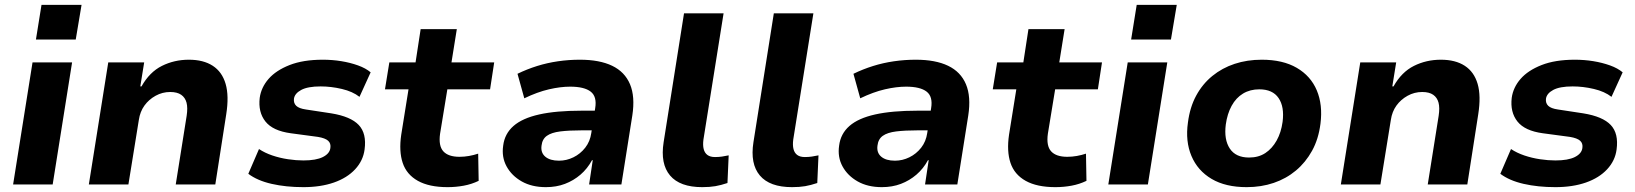

<svg xmlns="http://www.w3.org/2000/svg" viewBox="-20 -760 6735 791"><path d="M128 -597 151 -740H316L292 -597ZM34 0 114 -503H277L197 0Z M346 0 426 -503H574L558 -404H563Q596 -463 647 -488.5Q698 -514 758 -514Q818 -514 856.5 -489Q895 -464 909.5 -414.5Q924 -365 912 -289L867 0H704L749 -283Q754 -316 748.5 -337Q743 -358 726.5 -369.5Q710 -381 681 -381Q649 -381 621 -365.5Q593 -350 575 -325Q557 -300 552 -266L509 0Z M1230 11Q1158 11 1099 -2.5Q1040 -16 1003 -44L1047 -146Q1071 -130 1102 -119.5Q1133 -109 1166.5 -104Q1200 -99 1230 -99Q1282 -99 1310 -113Q1338 -127 1341 -150Q1344 -169 1332 -180Q1320 -191 1290 -196L1178 -211Q1104 -221 1073.5 -259.5Q1043 -298 1050 -357Q1056 -400 1086.5 -435Q1117 -470 1173 -492Q1229 -514 1310 -514Q1349 -514 1386 -508Q1423 -502 1455 -490.5Q1487 -479 1507 -462L1461 -361Q1433 -383 1388.5 -393.5Q1344 -404 1301 -404Q1248 -404 1221 -389.5Q1194 -375 1191 -353Q1189 -335 1200.5 -324Q1212 -313 1240 -309L1345 -293Q1425 -280 1458 -245Q1491 -210 1482 -144Q1476 -98 1443 -62.5Q1410 -27 1355.5 -8Q1301 11 1230 11Z M1824 11Q1748 11 1701.5 -15Q1655 -41 1639 -89Q1623 -137 1633 -205L1663 -392H1566L1584 -503H1692L1713 -640H1862L1840 -503H2016L1999 -392H1823L1793 -209Q1786 -159 1806.5 -136.5Q1827 -114 1873 -114Q1893 -114 1912.5 -117.5Q1932 -121 1950 -127L1952 -15Q1923 -1 1890.5 5Q1858 11 1824 11Z M2229 11Q2171 11 2129.5 -12.5Q2088 -36 2067 -74.5Q2046 -113 2053 -160Q2059 -209 2095.5 -241Q2132 -273 2201.5 -288.5Q2271 -304 2376 -304H2450L2438 -223H2376Q2324 -223 2288 -218.5Q2252 -214 2233 -200.5Q2214 -187 2211 -160Q2207 -131 2226.5 -114.5Q2246 -98 2283 -98Q2314 -98 2342.5 -112Q2371 -126 2391 -151.5Q2411 -177 2416 -212L2432 -314Q2440 -362 2413.5 -382.5Q2387 -403 2329 -403Q2289 -403 2241.5 -392Q2194 -381 2140 -355L2112 -456Q2151 -475 2192.5 -488Q2234 -501 2278.5 -507.5Q2323 -514 2369 -514Q2450 -514 2502 -489Q2554 -464 2575.5 -413Q2597 -362 2585 -284L2540 0H2407L2422 -100H2419Q2400 -65 2371.5 -40.5Q2343 -16 2307.5 -2.5Q2272 11 2229 11Z M2873 11Q2781 11 2740.5 -37Q2700 -85 2714 -174L2798 -705H2961L2878 -185Q2875 -162 2879 -146Q2883 -130 2894.5 -121.5Q2906 -113 2926 -113Q2941 -113 2954.5 -115Q2968 -117 2982 -120L2977 -6Q2950 3 2927 7Q2904 11 2873 11Z M3243 11Q3151 11 3110.5 -37Q3070 -85 3084 -174L3168 -705H3331L3248 -185Q3245 -162 3249 -146Q3253 -130 3264.5 -121.5Q3276 -113 3296 -113Q3311 -113 3324.5 -115Q3338 -117 3352 -120L3347 -6Q3320 3 3297 7Q3274 11 3243 11Z M3613 11Q3555 11 3513.5 -12.5Q3472 -36 3451 -74.5Q3430 -113 3437 -160Q3443 -209 3479.5 -241Q3516 -273 3585.5 -288.5Q3655 -304 3760 -304H3834L3822 -223H3760Q3708 -223 3672 -218.5Q3636 -214 3617 -200.5Q3598 -187 3595 -160Q3591 -131 3610.5 -114.5Q3630 -98 3667 -98Q3698 -98 3726.5 -112Q3755 -126 3775 -151.5Q3795 -177 3800 -212L3816 -314Q3824 -362 3797.5 -382.5Q3771 -403 3713 -403Q3673 -403 3625.5 -392Q3578 -381 3524 -355L3496 -456Q3535 -475 3576.5 -488Q3618 -501 3662.5 -507.5Q3707 -514 3753 -514Q3834 -514 3886 -489Q3938 -464 3959.5 -413Q3981 -362 3969 -284L3924 0H3791L3806 -100H3803Q3784 -65 3755.5 -40.5Q3727 -16 3691.5 -2.5Q3656 11 3613 11Z M4328 11Q4252 11 4205.5 -15Q4159 -41 4143 -89Q4127 -137 4137 -205L4167 -392H4070L4088 -503H4196L4217 -640H4366L4344 -503H4520L4503 -392H4327L4297 -209Q4290 -159 4310.5 -136.5Q4331 -114 4377 -114Q4397 -114 4416.5 -117.5Q4436 -121 4454 -127L4456 -15Q4427 -1 4394.5 5Q4362 11 4328 11Z M4640 -597 4663 -740H4828L4804 -597ZM4546 0 4626 -503H4789L4709 0Z M5116 11Q5029 11 4971.5 -23Q4914 -57 4888.5 -117.5Q4863 -178 4874 -255Q4882 -318 4908 -366Q4934 -414 4974.5 -447Q5015 -480 5066.5 -497Q5118 -514 5178 -514Q5265 -514 5322.5 -480.5Q5380 -447 5405 -387.5Q5430 -328 5420 -250Q5412 -187 5385.5 -139Q5359 -91 5319 -57.5Q5279 -24 5227.5 -6.5Q5176 11 5116 11ZM5126 -111Q5165 -111 5193 -129.5Q5221 -148 5239.5 -181Q5258 -214 5264 -258Q5272 -320 5247.5 -356Q5223 -392 5168 -392Q5130 -392 5101 -374.5Q5072 -357 5054 -324Q5036 -291 5030 -247Q5022 -185 5046.5 -148Q5071 -111 5126 -111Z M5504 0 5584 -503H5732L5716 -404H5721Q5754 -463 5805 -488.5Q5856 -514 5916 -514Q5976 -514 6014.5 -489Q6053 -464 6067.5 -414.5Q6082 -365 6070 -289L6025 0H5862L5907 -283Q5912 -316 5906.5 -337Q5901 -358 5884.5 -369.5Q5868 -381 5839 -381Q5807 -381 5779 -365.5Q5751 -350 5733 -325Q5715 -300 5710 -266L5667 0Z M6388 11Q6316 11 6257 -2.5Q6198 -16 6161 -44L6205 -146Q6229 -130 6260 -119.5Q6291 -109 6324.5 -104Q6358 -99 6388 -99Q6440 -99 6468 -113Q6496 -127 6499 -150Q6502 -169 6490 -180Q6478 -191 6448 -196L6336 -211Q6262 -221 6231.5 -259.5Q6201 -298 6208 -357Q6214 -400 6244.5 -435Q6275 -470 6331 -492Q6387 -514 6468 -514Q6507 -514 6544 -508Q6581 -502 6613 -490.5Q6645 -479 6665 -462L6619 -361Q6591 -383 6546.5 -393.5Q6502 -404 6459 -404Q6406 -404 6379 -389.5Q6352 -375 6349 -353Q6347 -335 6358.5 -324Q6370 -313 6398 -309L6503 -293Q6583 -280 6616 -245Q6649 -210 6640 -144Q6634 -98 6601 -62.5Q6568 -27 6513.5 -8Q6459 11 6388 11Z"/></svg>

Font: Nunito Sans 7pt ExtraBold
Style: Italic
Weight: 800
Italic angle: -9°
Designer: Vernon Adams
Foundry: Vernon Adams
Version: Version 3.101;gftools[0.9.27]